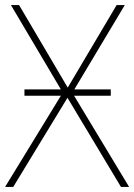

<svg xmlns="http://www.w3.org/2000/svg" viewBox="-23 -734 527 754"><path d="M73 -383H216L20 -714H52L243 -390L435 -714H467L269 -383H412V-358H268L484 0H452L242 -350L29 0H-3L216 -358H73Z"/></svg>

Font: Noto Sans Display Thin
Style: Regular
Weight: 250
Designer: Monotype Design Team
Foundry: Monotype Imaging Inc.
Version: Version 1.900